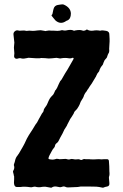

<svg xmlns="http://www.w3.org/2000/svg" viewBox="-20 -863 564 883"><path d="M217 0Q227 -7 239 -5Q244 -4 256 -2Q260 -2 266 -4Q273 -7 280 -4Q286 -1 292 -1Q300 -2 315 -2Q330 -2 338 -3Q342 -3 350 -5H362H397Q430 -5 436 -3L451 0H455Q464 -4 472 -5Q485 -7 483 -22Q481 -38 481 -44V-49Q485 -58 483 -75Q483 -83 482.5 -98Q482 -113 481 -121Q481 -130 473 -131H460Q457 -131 453 -130.5Q449 -130 447 -130Q439 -132 414 -130H404Q394 -130 390 -131H373Q366 -133 361 -130Q354 -125 348 -129Q341 -132 331 -130Q326 -129 318 -131Q308 -133 304 -131Q296 -128 288 -131Q282 -133 277 -132Q274 -132 268 -131.5Q262 -131 258 -131Q254 -130 248 -132Q240 -134 234 -131Q223 -127 206 -131Q202 -132 203 -136Q205 -146 218 -168Q222 -176 225 -179Q232 -186 233 -193Q234 -200 241 -205Q247 -209 250 -216Q252 -220 257.5 -231Q263 -242 267 -248Q269 -251 272 -258.5Q275 -266 276 -267Q282 -277 285 -281Q289 -287 289 -289Q290 -292 303 -316Q311 -327 319 -341Q322 -351 329 -356Q333 -360 335 -363Q343 -375 346 -382Q347 -384 348.5 -388.5Q350 -393 351 -395Q352 -396 354 -400Q356 -404 357 -405Q358 -406 360.5 -410.5Q363 -415 364 -417Q368 -432 379 -444Q379 -445 381.5 -449Q384 -453 386 -455Q388 -459 393.5 -467Q399 -475 402 -479L420 -509Q422 -511 422 -513Q427 -526 435 -534Q436 -534 438 -542Q442 -552 446 -557Q449 -560 453 -566Q454 -569 456.5 -576Q459 -583 461 -586Q462 -587 464 -589.5Q466 -592 467 -593Q471 -597 472 -600Q476 -613 478 -616Q484 -623 482 -638Q482 -643 484 -672V-684Q484 -687 483.5 -693Q483 -699 483 -702Q484 -718 469 -721Q450 -725 442 -722H439Q424 -725 408 -722Q392 -720 381 -727H378Q374 -725 372 -723Q364 -720 358 -723Q347 -727 326 -723Q322 -721 319 -722Q308 -728 289 -724Q278 -721 268 -724Q265 -725 255 -722Q251 -721 244 -721Q241 -721 235 -721.5Q229 -722 226 -722H216Q206 -724 193 -721Q190 -719 185 -721L167 -724Q165 -724 160.5 -723.5Q156 -723 153 -723Q139 -721 131 -721Q113 -723 103 -721H100Q92 -724 74 -722Q71 -721 63 -723Q55 -725 48 -719Q41 -713 42 -704Q44 -691 46 -667Q46 -664 45 -656Q44 -648 44 -644Q44 -636 46 -618Q46 -611 45 -607Q44 -599 49.5 -595Q55 -591 63 -594Q72 -597 80 -594Q88 -592 105 -596Q110 -598 116 -597Q136 -595 146 -595H162Q170 -597 176 -596Q186 -596 204 -594Q215 -594 220 -595Q223 -595 229.5 -596Q236 -597 240 -597Q242 -597 245.5 -596Q249 -595 251 -595Q257 -593 262 -595Q280 -598 296 -595Q302 -594 307 -595Q315 -599 318 -596Q320 -593 315 -586L291 -544Q281 -529 263 -497Q259 -493 257 -490L251 -478Q241 -454 237 -450Q235 -449 233 -445Q231 -441 231 -440Q226 -429 224 -427Q222 -425 218 -421Q214 -417 212 -414Q211 -413 208 -408Q203 -399 200 -391Q196 -383 195 -380Q194 -379 191 -374Q188 -369 186 -367Q181 -360 181 -356Q180 -348 173 -341Q170 -337 166 -328.5Q162 -320 159 -316Q150 -297 144 -291Q144 -290 143 -290L142 -288Q133 -272 113 -242Q104 -228 93 -203Q91 -199 88.5 -194.5Q86 -190 83 -184.5Q80 -179 78 -176Q76 -173 72.5 -166.5Q69 -160 67 -157Q66 -155 63 -151.5Q60 -148 60 -147Q52 -138 49 -123Q49 -121 47.5 -117Q46 -113 45 -110Q43 -104 44 -102Q49 -90 40 -76V-72L43 -60Q43 -59 43.5 -56Q44 -53 45 -52V-39Q43 -21 46 -12Q49 -3 58 -3H74Q93 -6 119 -2Q124 -1 131 -3Q140 -6 148 -3Q150 -2 164 -2Q185 -6 196 -3Q197 -3 213 0ZM217 -791Q219 -789 225 -781Q231 -773 235 -769Q259 -748 285 -767Q289 -769 290 -769Q306 -776 306 -801Q305 -828 273 -842Q271 -843 267 -843Q266 -843 257.5 -842Q249 -841 245 -840Q231 -837 227 -824Q226 -823 221 -798Q220 -797 218.5 -795Q217 -793 217 -792Z"/></svg>

Font: Gutenberg Clean
Style: Regular
Weight: 400
Designer: Nicola Manzari, Bruno Pierini
Foundry: Unio | Creative Solutions
Version: Version 1.001;PS 001.001;hotconv 1.0.88;makeotf.lib2.5.64775